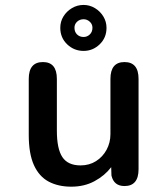

<svg xmlns="http://www.w3.org/2000/svg" viewBox="-20 -726 659 758"><path d="M149.5 -481Q204.5 -481 204.5 -414.5V-210Q204.5 -138.5 226.2 -105.8Q248 -73 298 -73Q332.5 -73 359 -89.8Q385.5 -106.5 400.8 -134.8Q416 -163 416 -196.5V-414.5Q416 -481 471.5 -481Q527 -481 527 -414.5V-58Q527 8.5 471.5 8.5Q429.5 8.5 420 -33L419 -66Q393.5 -32.5 353.2 -10.8Q313 11 261.5 11Q210 11 172.2 -9Q134.5 -29 114 -74Q93.5 -119 93.5 -194V-414.5Q93.5 -481 149.5 -481ZM310 -525Q272.5 -525 245.2 -551Q218 -577 218 -616Q218 -641 230.5 -661.2Q243 -681.5 264 -694Q285 -706.5 310 -706.5Q334 -706.5 354.8 -694Q375.5 -681.5 388 -661Q400.5 -640.5 400.5 -616Q400.5 -577 373.5 -551Q346.5 -525 310 -525ZM310 -580Q324 -580 334.5 -590Q345 -600 345 -616.5Q345 -630.5 334.5 -640.2Q324 -650 310 -650Q294.5 -650 284.2 -640.2Q274 -630.5 274 -616.5Q274 -600 284.2 -590Q294.5 -580 310 -580Z"/></svg>

Font: Sono Monospace Medium
Style: Regular
Weight: 500
Designer: Tyler Finck
Foundry: Tyler Finck
Version: Version 2.112